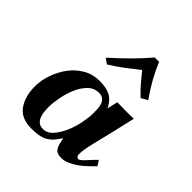

<svg xmlns="http://www.w3.org/2000/svg" viewBox="-128 -490 585 585"><g transform="rotate(45 164.5 -197.5)"><path d="M319 -49Q310 -40 299 -29.5Q288 -19 275.5 -10Q263 -1 249.5 5Q236 11 223 11Q211 11 204.5 7.5Q198 4 194.5 -2.5Q191 -9 189 -17.5Q187 -26 185 -36Q177 -24 169.5 -15Q162 -6 152.5 0Q143 6 129.5 9Q116 12 95 12Q51 12 31.5 -16Q12 -44 12 -86Q12 -113 21.5 -140Q31 -167 47.5 -189Q64 -211 87.5 -224.5Q111 -238 140 -238Q169 -238 186.5 -229Q204 -220 216 -196L224 -230Q242 -230 259.5 -229.5Q277 -229 295 -230Q284 -181 276 -148Q268 -115 262.5 -93Q257 -71 255 -57.5Q253 -44 253 -35Q253 -25 262 -23Q269 -24 281.5 -38Q294 -52 308 -66Q311 -62 314 -57.5Q317 -53 319 -49ZM86 -72Q86 -63 87 -52.5Q88 -42 91.5 -33Q95 -24 102 -18Q109 -12 121 -12Q140 -12 154 -28.5Q168 -45 177.5 -67.5Q187 -90 191.5 -114Q196 -138 196 -154Q196 -163 195.5 -173.5Q195 -184 192 -192Q189 -200 182.5 -205.5Q176 -211 164 -211Q143 -211 128 -195.5Q113 -180 104 -158.5Q95 -137 90.5 -113Q86 -89 86 -72ZM265 -289Q248 -305 233.5 -322Q219 -339 208 -353Q189 -338 167.5 -321.5Q146 -305 120 -289L103 -301Q133 -328 159.5 -354.5Q186 -381 208 -407H227Q248 -355 286 -301Z"/></g></svg>

Font: Lucien Schoenschriftv CAT
Style: Regular
Weight: 400
Designer: Lucian Bernhard 1928
Foundry: CAT-Fonts Peter Wiegel
Version: Version 1.000